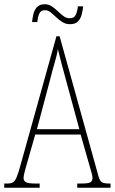

<svg xmlns="http://www.w3.org/2000/svg" viewBox="-22 -885 541 905"><path d="M-2 0V-20H13Q30 -20 39.5 -26Q49 -32 56.5 -50Q64 -68 74 -104L244 -714H259L442 -55Q448 -33 457.5 -26.5Q467 -20 492 -20H499V0H342V-20H362Q395 -20 404.5 -26Q414 -32 414 -48Q414 -56 408.5 -74Q403 -92 398 -111L358 -251H144L109 -128Q103 -108 96 -82.5Q89 -57 89 -46Q89 -33 100 -26.5Q111 -20 143 -20H165V0ZM152 -276H352L293 -493Q277 -551 267 -589.5Q257 -628 251 -653Q247 -628 236 -590.5Q225 -553 214 -509ZM308 -771Q288 -771 272 -781Q256 -791 242.5 -804Q229 -817 216.5 -827Q204 -837 190 -837Q170 -837 163 -820.5Q156 -804 154 -781H129Q131 -800 135.5 -819Q140 -838 152.5 -851.5Q165 -865 189 -865Q208 -865 222.5 -855Q237 -845 250.5 -832Q264 -819 277.5 -809Q291 -799 307 -799Q328 -799 335.5 -816Q343 -833 345 -855H370Q368 -836 363 -816.5Q358 -797 345.5 -784Q333 -771 308 -771Z"/></svg>

Font: Noto Serif Khmer ExtraCondensed Thin
Style: Regular
Weight: 100
Width: 2
Designer: Danh Hong and the Monotype Design Team
Foundry: Monotype Imaging Inc.
Version: Version 2.004; ttfautohint (v1.8.4.7-5d5b)